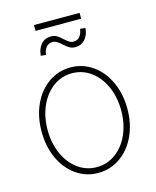

<svg xmlns="http://www.w3.org/2000/svg" viewBox="-119 -872 783 965"><g transform="rotate(-15 272.5 -390.0)"><path d="M49.8 -263.7Q49.8 -341.8 78.6 -404.3Q107.4 -466.8 158.4 -502.4Q209.5 -538.1 272.5 -538.1Q335.4 -538.1 386.7 -502.4Q438 -466.8 467 -404.1Q496.1 -341.3 496.1 -263.7Q496.1 -185.5 467 -123Q438 -60.5 386.7 -24.9Q335.4 10.7 272.5 10.7Q209.5 10.7 158.4 -24.9Q107.4 -60.5 78.6 -123Q49.8 -185.5 49.8 -263.7ZM463.9 -263.7Q463.9 -332 439.2 -387.7Q414.6 -443.4 370.8 -475.6Q327.1 -507.8 272.5 -507.8Q217.8 -507.8 174.1 -475.6Q130.4 -443.4 105.7 -387.7Q81.1 -332 81.1 -263.7Q81.1 -195.3 105.7 -139.6Q130.4 -84 174.1 -51.8Q217.8 -19.5 272.5 -19.5Q327.6 -19.5 371.3 -51.8Q415 -84 439.5 -139.6Q463.9 -195.3 463.9 -263.7ZM324.2 -629.9Q307.1 -629.9 294.7 -637.2Q282.2 -644.5 265.6 -659.2Q252.4 -671.4 241.7 -678Q231 -684.6 218.8 -684.6Q198.2 -684.6 186 -669.7Q173.8 -654.8 170.9 -630.9L144.5 -632.8Q147.5 -669.4 167 -691.7Q186.5 -713.9 218.8 -713.9Q236.3 -713.9 248.8 -706.3Q261.2 -698.7 277.3 -683.6Q292 -670.9 301.5 -665Q311 -659.2 323.2 -659.2Q343.3 -659.2 355.2 -673.8Q367.2 -688.5 370.1 -712.9L397.5 -710Q394.5 -673.3 374.8 -651.6Q355 -629.9 324.2 -629.9ZM388.7 -760.7H151.4V-791H388.7Z"/></g></svg>

Font: Pretendard Std Thin
Style: Regular
Weight: 100
Designer: Base glyphs from Inter by Rasmus Andersson; Hangeul glyphs from Noto Sans CJK(Source Han Sans) by Jang Soo-young and Kan
Foundry: Kil Hyung-jin
Version: Version 1.309